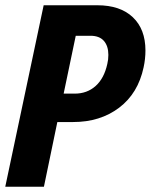

<svg xmlns="http://www.w3.org/2000/svg" viewBox="-25 -710 573 730"><path d="M141 -690H345Q432 -690 480 -644.5Q528 -599 528 -518Q528 -486 521 -454Q500 -355 428 -300.5Q356 -246 253 -246H193L142 0H-5ZM259 -354Q306 -354 338.5 -383Q371 -412 383 -467Q387 -483 387 -501Q387 -535 370 -554.5Q353 -574 319 -574H263L217 -354Z"/></svg>

Font: Decalotype
Style: Bold Italic
Weight: 700
Italic angle: -12°
Designer: Alfredo Marco Pradil
Foundry: Alfredo Marco Pradil
Version: Version 1.0